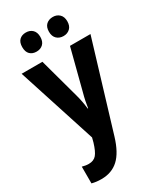

<svg xmlns="http://www.w3.org/2000/svg" viewBox="-242 -831 967 1152"><g transform="rotate(-30 241.0 -254.5)"><path d="M2 -547H146L222 -269Q236 -218 241 -168H244Q247 -190 252 -214.5Q257 -239 265 -268L337 -547H479L296 58Q267 154 220 197Q173 240 102 240Q83 240 67 238Q51 236 36 232V116Q46 119 58 121Q70 123 81 123Q116 123 134.5 101Q153 79 169 26L177 -5ZM85 -683Q85 -716 102 -732.5Q119 -749 147 -749Q175 -749 192.5 -732Q210 -715 210 -683Q210 -651 192.5 -634Q175 -617 147 -617Q119 -617 102 -633.5Q85 -650 85 -683ZM270 -683Q270 -716 288 -732.5Q306 -749 334 -749Q361 -749 379 -732Q397 -715 397 -683Q397 -651 379 -634Q361 -617 334 -617Q306 -617 288 -634Q270 -651 270 -683Z"/></g></svg>

Font: Noto Sans Thai Cond
Style: Bold
Weight: 700
Width: 3
Designer: Monotype Design Team
Foundry: Monotype Imaging Inc.
Version: Version 2.002; ttfautohint (v1.8.4.7-5d5b)